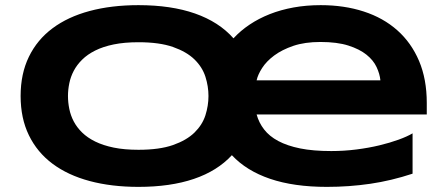

<svg xmlns="http://www.w3.org/2000/svg" viewBox="-20 -708 1738 746"><path d="M1583 -33.2Q1500.5 -5.9 1418.5 6.1Q1336.4 18.1 1250 18.1Q1121.6 18.1 1029.5 -13.2Q937.5 -44.4 880.9 -105Q824.7 -43.9 733.4 -12.9Q642.1 18.1 518.1 18.1Q413.1 18.1 328.4 -4.6Q243.7 -27.3 184.1 -71.8Q124.5 -116.2 92.3 -182.4Q60.1 -248.5 60.1 -335Q60.1 -421.4 92.3 -487.5Q124.5 -553.7 184.1 -598.1Q243.7 -642.6 328.4 -665.3Q413.1 -688 518.1 -688Q645 -688 737.8 -655.5Q830.6 -623 887.2 -559.1Q914.6 -588.9 950 -612.5Q985.4 -636.2 1028.1 -653.1Q1070.8 -669.9 1120.6 -679Q1170.4 -688 1226.1 -688Q1317.4 -688 1393.3 -663.3Q1469.2 -638.7 1523.7 -590.3Q1578.1 -542 1608.2 -471.2Q1638.2 -400.4 1638.2 -308.1V-263.2H977.1Q985.8 -231.4 1006.1 -205.1Q1026.4 -178.7 1061 -160.2Q1095.7 -141.6 1146.2 -131.3Q1196.8 -121.1 1267.1 -121.1Q1316.9 -121.1 1364.7 -127.2Q1412.6 -133.3 1454.1 -143.3Q1495.6 -153.3 1529.1 -165.5Q1562.5 -177.7 1583 -189.9ZM790 -335Q790 -372.6 778.1 -409.9Q766.1 -447.3 735.6 -477.1Q705.1 -506.8 652.3 -525.4Q599.6 -543.9 518.1 -543.9Q463.4 -543.9 421.9 -535.4Q380.4 -526.9 350.1 -511.7Q319.8 -496.6 299.3 -476.3Q278.8 -456.1 266.6 -432.9Q254.4 -409.7 249.3 -384.5Q244.1 -359.4 244.1 -335Q244.1 -310.1 249.3 -284.7Q254.4 -259.3 266.6 -236.1Q278.8 -212.9 299.3 -192.9Q319.8 -172.9 350.1 -158Q380.4 -143.1 421.9 -134.5Q463.4 -126 518.1 -126Q599.6 -126 652.3 -144.5Q705.1 -163.1 735.6 -192.9Q766.1 -222.7 778.1 -260Q790 -297.4 790 -335ZM1458 -396Q1455.6 -420.9 1443.1 -447.5Q1430.7 -474.1 1403.8 -495.6Q1377 -517.1 1333.5 -531Q1290 -544.9 1225.1 -544.9Q1164.1 -544.9 1119.6 -529.8Q1075.2 -514.6 1045.2 -492.2Q1015.1 -469.7 998.5 -443.8Q981.9 -418 977.1 -396Z"/></svg>

Font: REH Gaming
Style: Gaming
Weight: 700
Designer: Astigmatic (AOETI)
Foundry: Astigmatic (AOETI)
Version: Version 1.001 2011